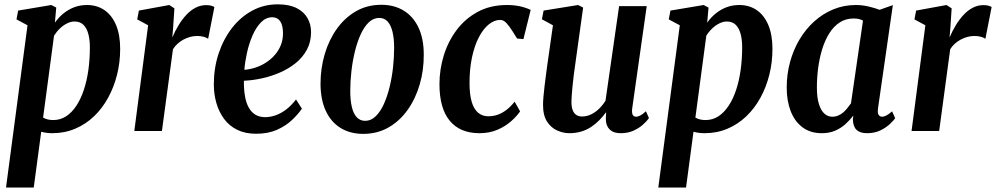

<svg xmlns="http://www.w3.org/2000/svg" viewBox="-20 -588 4472 862"><path d="M7 254 103.5 -474.5 54 -501 61.5 -540.5 210.5 -565.5 232.5 -554 226.5 -486.5Q244 -511 266 -528.5Q288 -546 314 -555.8Q340 -565.5 370.5 -565.5Q415.5 -565.5 449 -542.5Q482.5 -519.5 501 -475.5Q519.5 -431.5 519.5 -368.5Q519.5 -308.5 505.5 -252.5Q491.5 -196.5 465.2 -148.8Q439 -101 401.8 -65.5Q364.5 -30 317.2 -10Q270 10 214.5 10Q202.5 10 190.2 8.5Q178 7 165 3.5L131.5 254ZM173.5 -60Q185 -53.5 196.8 -51.2Q208.5 -49 219 -49Q251 -49 277 -66Q303 -83 323 -113.5Q343 -144 356.5 -184.8Q370 -225.5 376.8 -274Q383.5 -322.5 383.5 -375.5Q383.5 -410.5 376.2 -436.8Q369 -463 354 -477.2Q339 -491.5 314.5 -491.5Q298.5 -491.5 281.5 -483.2Q264.5 -475 249.2 -460.5Q234 -446 222.5 -427.5Z M583 0 645 -474.5 596 -501 603.5 -540.5 740 -565.5 763 -550.5 757 -459.5 753.5 -419.5Q766 -449 782 -475.2Q798 -501.5 817 -521.8Q836 -542 858.2 -553.5Q880.5 -565 906 -565Q920 -565 929 -562.2Q938 -559.5 942.5 -556.5L914.5 -414Q906 -420 893 -423.2Q880 -426.5 865 -426.5Q849 -426.5 833.5 -422.2Q818 -418 803.5 -410.2Q789 -402.5 777 -391.5Q765 -380.5 756.5 -367L707 0Z M1335.5 -100Q1319 -76 1291.2 -49.5Q1263.5 -23 1223.5 -5.2Q1183.5 12.5 1129.5 12.5Q1081 12.5 1045 -5.2Q1009 -23 986 -54.2Q963 -85.5 951.5 -125.2Q940 -165 940 -209Q940 -282 961.2 -346.8Q982.5 -411.5 1021 -461.5Q1059.5 -511.5 1112 -540Q1164.5 -568.5 1227 -568.5Q1278.5 -568.5 1311.5 -551.8Q1344.5 -535 1360.5 -506.8Q1376.5 -478.5 1376.5 -444Q1376.5 -399.5 1357.8 -364.8Q1339 -330 1307.2 -304.5Q1275.5 -279 1236 -262Q1196.5 -245 1154.8 -236Q1113 -227 1075 -225.5Q1074.5 -187 1079.8 -156.5Q1085 -126 1096.8 -105Q1108.5 -84 1126.8 -73Q1145 -62 1170.5 -62Q1193 -62 1217 -70.2Q1241 -78.5 1264.5 -96.2Q1288 -114 1309 -141.5ZM1202.5 -510.5Q1174 -510.5 1151.8 -487.8Q1129.5 -465 1113.8 -428.8Q1098 -392.5 1089 -351.8Q1080 -311 1077 -274.5Q1102.5 -276.5 1127.5 -284.8Q1152.5 -293 1174.8 -307.5Q1197 -322 1214 -341.5Q1231 -361 1240.8 -385.2Q1250.5 -409.5 1250.5 -438Q1250.5 -474.5 1238 -492.5Q1225.5 -510.5 1202.5 -510.5Z M1692 -566.5Q1750 -566.5 1792.8 -540.2Q1835.5 -514 1859 -464Q1882.5 -414 1882.5 -343Q1883 -272.5 1864.2 -208.5Q1845.5 -144.5 1810 -94.5Q1774.5 -44.5 1724.2 -15.8Q1674 13 1610.5 13Q1552.5 13 1509.5 -13.2Q1466.5 -39.5 1443 -89.5Q1419.5 -139.5 1419 -211Q1419 -281.5 1438 -345.5Q1457 -409.5 1492.8 -459.2Q1528.5 -509 1578.8 -537.8Q1629 -566.5 1692 -566.5ZM1682.5 -507.5Q1656.5 -507.5 1635.8 -487.8Q1615 -468 1599.5 -434Q1584 -400 1573.5 -357.5Q1563 -315 1557.8 -269.2Q1552.5 -223.5 1552.5 -180Q1552.5 -138.5 1559.5 -108.2Q1566.5 -78 1581.5 -61.8Q1596.5 -45.5 1619.5 -45.5Q1645.5 -45.5 1666.5 -65.8Q1687.5 -86 1703 -120Q1718.5 -154 1729 -196.8Q1739.5 -239.5 1744.5 -285Q1749.5 -330.5 1749.5 -373.5Q1749.5 -414 1742.5 -444Q1735.5 -474 1720.8 -490.8Q1706 -507.5 1682.5 -507.5Z M2132.5 10Q2045.5 10 1999.2 -45.8Q1953 -101.5 1953 -210.5Q1953 -275.5 1972.2 -338.5Q1991.5 -401.5 2029.8 -452.8Q2068 -504 2124.8 -534.8Q2181.5 -565.5 2256 -565.5Q2287.5 -565.5 2314 -559.8Q2340.5 -554 2362.5 -543.5L2330 -412.5L2301.5 -415Q2280 -450.5 2266.8 -468.5Q2253.5 -486.5 2244.5 -492.5Q2235.5 -498.5 2225.5 -498.5Q2199.5 -498.5 2174.8 -478.8Q2150 -459 2130.5 -422Q2111 -385 2099.5 -332.8Q2088 -280.5 2088 -215.5Q2088 -163 2098 -130Q2108 -97 2127 -81.5Q2146 -66 2171.5 -66Q2195 -66 2215.2 -73.2Q2235.5 -80.5 2254.2 -95Q2273 -109.5 2290.5 -131.5L2315 -88Q2300.5 -66.5 2274.5 -43.5Q2248.5 -20.5 2212.8 -5.2Q2177 10 2132.5 10Z M2535.5 10Q2509 10 2481.8 -2Q2454.5 -14 2436.2 -41.8Q2418 -69.5 2418 -117.5Q2418 -133.5 2420 -155.2Q2422 -177 2424.8 -201.2Q2427.5 -225.5 2430.8 -249Q2434 -272.5 2436.5 -291.5L2462.5 -474.5L2413 -501.5L2420.5 -540.5L2575.5 -565.5L2598 -554L2564.5 -313Q2559.5 -280 2556 -251.2Q2552.5 -222.5 2550.2 -199.2Q2548 -176 2546.8 -159Q2545.5 -142 2545.5 -131.5Q2545.5 -107 2551.5 -92.5Q2557.5 -78 2568.2 -71.5Q2579 -65 2592.5 -65Q2614.5 -65 2634 -74.5Q2653.5 -84 2670 -100.2Q2686.5 -116.5 2698.5 -136L2759.5 -560.5H2883.5L2818.5 -102.5Q2816 -84.5 2819.8 -74.2Q2823.5 -64 2836.5 -64Q2843.5 -64 2853.8 -69Q2864 -74 2880 -88.5L2893.5 -58Q2883 -42.5 2864.8 -26.8Q2846.5 -11 2822 -0.5Q2797.5 10 2767.5 10Q2738.5 10 2722.8 -2Q2707 -14 2702 -34.5Q2701 -39 2700.5 -44.8Q2700 -50.5 2700 -56.8Q2700 -63 2700.5 -69.2Q2701 -75.5 2701.5 -82.5L2700 -83Q2687 -65 2670.5 -48.2Q2654 -31.5 2634.2 -18.2Q2614.5 -5 2589.8 2.5Q2565 10 2535.5 10Z M2935.5 254 3032 -474.5 2982.5 -501 2990 -540.5 3139 -565.5 3161 -554 3155 -486.5Q3172.5 -511 3194.5 -528.5Q3216.5 -546 3242.5 -555.8Q3268.5 -565.5 3299 -565.5Q3344 -565.5 3377.5 -542.5Q3411 -519.5 3429.5 -475.5Q3448 -431.5 3448 -368.5Q3448 -308.5 3434 -252.5Q3420 -196.5 3393.8 -148.8Q3367.5 -101 3330.2 -65.5Q3293 -30 3245.8 -10Q3198.5 10 3143 10Q3131 10 3118.8 8.5Q3106.5 7 3093.5 3.5L3060 254ZM3102 -60Q3113.5 -53.5 3125.2 -51.2Q3137 -49 3147.5 -49Q3179.5 -49 3205.5 -66Q3231.5 -83 3251.5 -113.5Q3271.5 -144 3285 -184.8Q3298.5 -225.5 3305.2 -274Q3312 -322.5 3312 -375.5Q3312 -410.5 3304.8 -436.8Q3297.5 -463 3282.5 -477.2Q3267.5 -491.5 3243 -491.5Q3227 -491.5 3210 -483.2Q3193 -475 3177.8 -460.5Q3162.5 -446 3151 -427.5Z M3922 -102.5Q3919 -80 3924.8 -72Q3930.5 -64 3940.5 -64Q3948 -64 3958.8 -69.2Q3969.5 -74.5 3985 -88L3999 -57.5Q3993.5 -49 3977 -32.8Q3960.5 -16.5 3934 -3.2Q3907.5 10 3872.5 10Q3841 10 3825.5 -5Q3810 -20 3809 -51.5L3811 -69.5Q3795 -48 3774.8 -30Q3754.5 -12 3728.8 -1Q3703 10 3669.5 10Q3618 10 3582.8 -16.5Q3547.5 -43 3529.8 -89.2Q3512 -135.5 3512 -194.5Q3512 -254 3526.8 -308.8Q3541.5 -363.5 3569.2 -410.2Q3597 -457 3635.5 -491.8Q3674 -526.5 3721.2 -546Q3768.5 -565.5 3822.5 -565.5Q3850.5 -565.5 3879.5 -558.8Q3908.5 -552 3929 -544L3988.5 -565ZM3854.5 -495.5Q3845.5 -500.5 3835 -502.8Q3824.5 -505 3812.5 -505Q3777 -505 3749.8 -487.2Q3722.5 -469.5 3703 -438.2Q3683.5 -407 3671.2 -367Q3659 -327 3653.2 -283Q3647.5 -239 3647.5 -195.5Q3647.5 -150.5 3656.5 -121.2Q3665.5 -92 3681 -78Q3696.5 -64 3716 -64Q3731 -64 3743.2 -69.2Q3755.5 -74.5 3765.8 -83.2Q3776 -92 3784.5 -102.8Q3793 -113.5 3800.5 -124Z M4072.5 0 4134.5 -474.5 4085.5 -501 4093 -540.5 4229.5 -565.5 4252.5 -550.5 4246.5 -459.5 4243 -419.5Q4255.5 -449 4271.5 -475.2Q4287.5 -501.5 4306.5 -521.8Q4325.5 -542 4347.8 -553.5Q4370 -565 4395.5 -565Q4409.5 -565 4418.5 -562.2Q4427.5 -559.5 4432 -556.5L4404 -414Q4395.5 -420 4382.5 -423.2Q4369.5 -426.5 4354.5 -426.5Q4338.5 -426.5 4323 -422.2Q4307.5 -418 4293 -410.2Q4278.5 -402.5 4266.5 -391.5Q4254.5 -380.5 4246 -367L4196.5 0Z"/></svg>

Font: Merriweather 24pt SemiCondensed
Style: Bold Italic
Weight: 700
Width: 4
Italic angle: -7.8°
Designer: Eben Sorkin
Foundry: Eben Sorkin
Version: Version 2.101